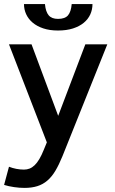

<svg xmlns="http://www.w3.org/2000/svg" viewBox="-26 -730 565 943"><path d="M18.1 88.9Q35.2 95.7 54.4 99.4Q73.7 103 91.8 103Q106.4 103 119.4 97.9Q132.3 92.8 144.3 81.3Q156.2 69.8 167.2 51.3Q178.2 32.7 189 5.9L204.1 -30.8L18.1 -512.2H128.9L259.8 -161.1L393.1 -512.2H501L280.8 37.1Q263.7 79.1 246.1 108.6Q228.5 138.2 206.5 157Q184.6 175.8 157.2 184.3Q129.9 192.9 94.2 192.9Q69.8 192.9 43 189Q16.1 185.1 -5.9 178.2ZM428.2 -710Q428.2 -683.1 417.5 -659.4Q406.7 -635.7 385.5 -618.2Q364.3 -600.6 332.5 -590.3Q300.8 -580.1 258.8 -580.1Q217.8 -580.1 186.5 -590.6Q155.3 -601.1 134.3 -618.9Q113.3 -636.7 102.5 -660.2Q91.8 -683.6 91.8 -710H194.8Q198.2 -672.4 213.1 -654.8Q228 -637.2 258.8 -637.2Q293 -637.2 307.9 -654.5Q322.8 -671.9 326.2 -710Z"/></svg>

Font: Lorenzo Sans Medium
Style: Regular
Weight: 500
Foundry: Intel Corporation
Version: Version 1.00; ttfautohint (v1.5)